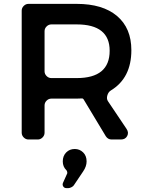

<svg xmlns="http://www.w3.org/2000/svg" viewBox="-20 -720 763 991"><path d="M633 -55Q646 -36 636.5 -18Q627 0 604 0H556Q537 0 526 -17L411 -208Q407 -212 404 -212Q395 -211 376 -211H245Q231 -211 220.5 -200.5Q210 -190 210 -176V-35Q210 -21 199.5 -10.5Q189 0 175 0H127Q113 0 102.5 -10.5Q92 -21 92 -35V-665Q92 -679 102.5 -689.5Q113 -700 127 -700H376Q510 -700 584 -637.5Q658 -575 658 -461Q658 -317 552 -253Q539 -245 534 -227.5Q529 -210 537 -198ZM210 -352Q210 -338 220.5 -327.5Q231 -317 245 -317H376Q546 -317 546 -458Q546 -594 376 -594H245Q231 -594 220.5 -583.5Q210 -573 210 -559ZM366 49Q391 49 409 66.5Q427 84 427 113Q427 139 409 165L362 235Q359 241 349.5 246Q340 251 333 251H323Q312 251 306.5 242.5Q301 234 305 224L327 175Q328 172 326.5 166Q325 160 322 158Q304 140 304 113Q304 85 321.5 67Q339 49 366 49Z"/></svg>

Font: Trueno
Style: Round
Weight: 400
Designer: Julieta Ulanovsky, Jasper
Foundry: Julieta Ulanovsky, Cannot Into Space Fonts
Version: Version 3.001